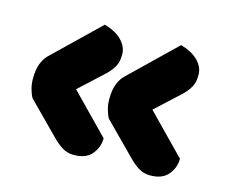

<svg xmlns="http://www.w3.org/2000/svg" viewBox="-69 -533 713 605"><g transform="rotate(15 287.0 -230.0)"><path d="M293 -94Q293 -65 274 -42Q255 -19 215 -19Q193 -19 175.5 -30.5Q158 -42 141 -60L44 -158Q38 -168 33.5 -184.5Q29 -201 29 -217Q29 -249 37 -268.5Q45 -288 57 -299L204 -441Q242 -430 261.5 -409.5Q281 -389 281 -365Q281 -354 279.5 -344.5Q278 -335 273 -325.5Q268 -316 259 -305.5Q250 -295 235 -282L169 -221ZM542 -94Q542 -65 523 -42Q504 -19 464 -19Q442 -19 424.5 -30.5Q407 -42 390 -60L293 -158Q287 -168 282.5 -184.5Q278 -201 278 -217Q278 -249 286 -268.5Q294 -288 306 -299L453 -441Q491 -430 510.5 -409.5Q530 -389 530 -365Q530 -354 528.5 -344.5Q527 -335 522 -325.5Q517 -316 508 -305.5Q499 -295 484 -282L418 -221Z"/></g></svg>

Font: Baloo Tammudu 2 ExtraBold
Style: Regular
Weight: 800
Designer: Maithili Shingre, Omkar Shende and Ek Type
Foundry: Ek Type
Version: Version 1.640;hotconv 1.0.111;makeotfexe 2.5.65597; ttfautoh